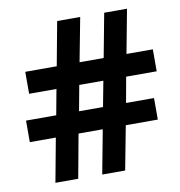

<svg xmlns="http://www.w3.org/2000/svg" viewBox="-80 -788 807 862"><g transform="rotate(-10 323.0 -357.0)"><path d="M140.6 -199.7H22V-297.9H159.7L181.2 -414.1H56.6V-514.2H200.2L237.3 -713.9H342.3L304.2 -514.2H414.1L451.7 -713.9H555.7L518.1 -514.2H638.2V-414.1H499L478 -297.9H605.5V-199.7H459.5L421.4 0H316.9L354.5 -199.7H244.1L207.5 0H103.5ZM373 -297.9 395 -414.1H285.2L263.7 -297.9Z"/></g></svg>

Font: Viking Open Sans
Style: Bold
Weight: 700
Foundry: Ascender Corporation
Version: Version 2.001